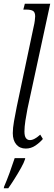

<svg xmlns="http://www.w3.org/2000/svg" viewBox="-21 -780 287 1021"><path d="M116 10Q84 10 65.5 -12Q47 -34 47 -72Q47 -99 53.5 -135.5Q60 -172 68 -212L158 -638Q162 -654 164 -670Q166 -686 166 -693Q166 -715 154.5 -722Q143 -729 118 -729H103L111 -760H246L125 -201Q119 -171 114 -138Q109 -105 109 -81Q109 -56 117 -45.5Q125 -35 138 -35Q151 -35 165.5 -43.5Q180 -52 193 -64L207 -41Q191 -22 167.5 -6Q144 10 116 10ZM1 212Q15 180 30.5 137.5Q46 95 57 61H113L112 67Q107 84 90.5 113.5Q74 143 55 173Q36 203 23 221H-1Z"/></svg>

Font: Noto Serif ExtraCondensed Light
Style: Italic
Weight: 300
Width: 2
Italic angle: -12°
Designer: Monotype Design Team
Foundry: Monotype Imaging Inc.
Version: Version 2.014; ttfautohint (v1.8.4.7-5d5b)